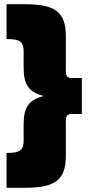

<svg xmlns="http://www.w3.org/2000/svg" viewBox="-20 -764 417 910"><path d="M323 -394C300 -394 292 -402 292 -428V-591C292 -706 244 -744 99 -744H11V-579C78 -579 92 -564 92 -520V-443C92 -363 117 -326 188 -309C117 -292 92 -255 92 -175V-98C92 -54 78 -39 11 -39V126H99C244 126 292 88 292 -27V-190C292 -216 300 -224 323 -224H368V-394Z"/></svg>

Font: Montserrat-Arabic Black
Style: Regular
Weight: 900
Designer: Mohamed Gaber
Foundry: Kief Type Foundry
Version: Version 5.008;PS 005.008;hotconv 1.0.88;makeotf.lib2.5.64775